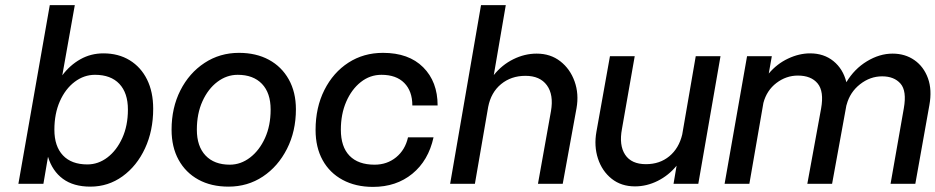

<svg xmlns="http://www.w3.org/2000/svg" viewBox="-20 -720 3664 752"><path d="M175 -700H273L224 -425Q254 -465 295 -488Q336 -511 385 -511Q444 -511 488 -484Q532 -457 556 -408.5Q580 -360 580 -294Q580 -208 548 -139Q516 -70 460 -29.5Q404 11 334 11Q268 11 226.5 -19.5Q185 -50 168 -106L150 0H52ZM481 -291Q481 -356 447.5 -391.5Q414 -427 352 -427Q309 -427 272.5 -399.5Q236 -372 214.5 -323.5Q193 -275 193 -212Q193 -147 226.5 -111.5Q260 -76 322 -76Q365 -76 401 -103.5Q437 -131 459 -179.5Q481 -228 481 -291Z M652 -212Q652 -298 686.5 -366Q721 -434 781 -473.5Q841 -513 916 -513Q983 -513 1033 -486Q1083 -459 1111 -409Q1139 -359 1139 -292Q1139 -206 1104 -137Q1069 -68 1009.5 -28.5Q950 11 875 11Q807 11 757 -16.5Q707 -44 679.5 -94Q652 -144 652 -212ZM1040 -291Q1040 -356 1006 -391.5Q972 -427 911 -427Q868 -427 831.5 -399.5Q795 -372 773 -323.5Q751 -275 751 -212Q751 -147 785 -111Q819 -75 880 -75Q923 -75 959.5 -103Q996 -131 1018 -179.5Q1040 -228 1040 -291Z M1216 -211Q1216 -299 1250.5 -367.5Q1285 -436 1344.5 -474.5Q1404 -513 1480 -513Q1581 -513 1637.5 -456.5Q1694 -400 1694 -307H1595Q1595 -363 1563.5 -395Q1532 -427 1474 -427Q1429 -427 1393 -398.5Q1357 -370 1336 -321.5Q1315 -273 1315 -212Q1315 -145 1349 -110Q1383 -75 1447 -75Q1496 -75 1531.5 -104Q1567 -133 1578 -182H1678Q1658 -91 1595 -39.5Q1532 12 1441 12Q1373 12 1322 -15.5Q1271 -43 1243.5 -93Q1216 -143 1216 -211Z M2138 -285Q2149 -349 2122 -386Q2095 -423 2038 -423Q1982 -423 1942.5 -390.5Q1903 -358 1892 -301L1840 0H1743L1864 -700H1961L1914 -426Q1946 -466 1990.5 -488Q2035 -510 2082 -510Q2136 -510 2174.5 -480Q2213 -450 2230.5 -401Q2248 -352 2238 -296L2184 0H2087Z M2416 -215Q2404 -151 2428.5 -114Q2453 -77 2510 -77Q2564 -77 2601.5 -108Q2639 -139 2652 -193L2705 -500H2802L2715 0H2618L2630 -71Q2599 -33 2556 -11.5Q2513 10 2467 10Q2413 10 2375.5 -20Q2338 -50 2322 -99Q2306 -148 2316 -204L2369 -500H2466Z M2906 -500H3003L2991 -432Q3023 -470 3066.5 -490.5Q3110 -511 3153 -511Q3207 -511 3244.5 -480.5Q3282 -450 3295 -398Q3326 -450 3375.5 -480Q3425 -510 3476 -510Q3525 -510 3561.5 -484.5Q3598 -459 3614.5 -413.5Q3631 -368 3620 -308L3565 0H3468L3520 -296Q3532 -364 3507 -392.5Q3482 -421 3435 -421Q3388 -421 3348.5 -390Q3309 -359 3296 -310L3295 -307L3239 0H3142L3196 -295Q3208 -362 3182.5 -393Q3157 -424 3105 -424Q3059 -424 3021 -395Q2983 -366 2970 -317L2915 0H2818Z"/></svg>

Font: Overused Grotesk Medium
Style: Italic
Weight: 500
Italic angle: -10°
Version: Version 0.003